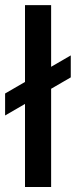

<svg xmlns="http://www.w3.org/2000/svg" viewBox="-39 -748 303 768"><path d="M165.5 -727.5V0H61V-727.5ZM-18.6 -286.1V-374L244.1 -526.4V-438.5Z"/></svg>

Font: Inter 28pt Medium
Style: Regular
Weight: 500
Designer: Rasmus Andersson
Foundry: rsms
Version: Version 4.001;git-66647c0bb